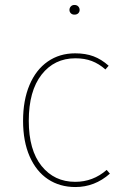

<svg xmlns="http://www.w3.org/2000/svg" viewBox="-20 -744 504 774"><path d="M418 -479 405 -464Q379 -487 350 -498Q321 -509 284 -509Q199 -509 147.5 -443Q96 -377 96 -257Q96 -139 147.5 -75Q199 -11 283 -11Q355 -11 410 -59L423 -44Q362 10 284 10Q221 10 173.5 -21.5Q126 -53 99.5 -113.5Q73 -174 73 -257Q73 -340 99 -401.5Q125 -463 172.5 -496Q220 -529 283 -529Q325 -529 357 -517Q389 -505 418 -479ZM301 -704Q301 -696 295.5 -690.5Q290 -685 280 -685Q271 -685 265.5 -690.5Q260 -696 260 -704Q260 -712 265.5 -718Q271 -724 280 -724Q290 -724 295.5 -718Q301 -712 301 -704Z"/></svg>

Font: Fira Sans Thin
Style: Regular
Weight: 100
Designer: bBox Type GmbH & Carrois Corporate GbR & Edenspiekermann AG
Foundry: bBox Type GmbH & Carrois Corporate GbR & Edenspiekermann AG
Version: Version 4.301